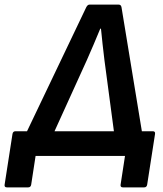

<svg xmlns="http://www.w3.org/2000/svg" viewBox="-69 -675 706 831"><path d="M592 -107Q604 -107 602 -95L568 124Q566 136 555 136H463Q451 136 453 124L472 0H85L66 124Q64 136 53 136H-39Q-51 136 -49 124L-15 -95Q-13 -107 -2 -107H48L304 -643Q310 -655 318 -655H445Q455 -655 457 -643L545 -107ZM307 -415 167 -107H424L383 -415Q379 -450 375 -483.5Q371 -517 368 -551H365Q351 -516 336.5 -483Q322 -450 307 -415Z"/></svg>

Font: Sofia Sans
Style: Bold Italic
Weight: 700
Italic angle: -9°
Designer: Botio Nikoltchev, Ani Petrova
Foundry: lettersoup
Version: Version 4.101; ttfautohint (v1.8.4.7-5d5b)